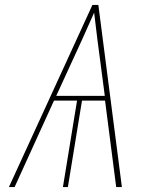

<svg xmlns="http://www.w3.org/2000/svg" viewBox="-20 -755 640 775"><path d="M16 0 353 -735H377L472 0H449L404 -349H311L254 0H234L291 -349H198L39 0ZM207 -368H403L387 -490Q380 -543 373 -596.5Q366 -650 360 -704Q336 -650 312 -596.5Q288 -543 263 -490Z"/></svg>

Font: Iosevka Thin Extended Oblique
Style: Regular
Weight: 100
Width: 7
Italic angle: -9°
Monospace: yes
Designer: Belleve Invis
Foundry: Belleve Invis
Version: Version 32.5.0; ttfautohint (v1.8.4)